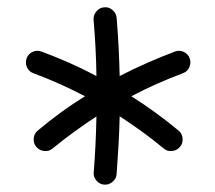

<svg xmlns="http://www.w3.org/2000/svg" viewBox="-20 -708 586 524"><path d="M79.1 -307.1Q70.8 -316.9 72 -330.3Q73.2 -343.8 83 -351.6Q114.3 -377.9 146.5 -401.4Q178.7 -424.8 211.9 -445.3Q144 -481 70.8 -508.3Q58.6 -512.7 53.5 -524.7Q48.3 -536.6 52.7 -548.8Q57.1 -561 68.8 -566.4Q80.6 -571.8 92.8 -567.4Q131.3 -553.2 168.9 -536.6Q206.5 -520 243.2 -500.5Q242.7 -538.1 240.7 -576.7Q238.8 -615.2 235.4 -653.8Q234.4 -666.5 242.9 -676.8Q251.5 -687 264.2 -688Q276.9 -689.5 286.9 -680.9Q296.9 -672.4 298.3 -659.7Q301.8 -618.2 303.7 -578.6Q305.7 -539.1 306.6 -500.5Q343.3 -519.5 381.1 -536.1Q418.9 -552.7 457.5 -567.4Q469.7 -571.8 481.4 -566.4Q493.2 -561 497.6 -548.8Q502 -536.6 496.8 -524.7Q491.7 -512.7 479.5 -508.3Q406.2 -481 338.4 -445.3Q405.8 -402.8 467.3 -351.6Q477.1 -343.8 478.3 -330.3Q479.5 -316.9 471.2 -307.1Q462.9 -297.4 449.7 -295.9Q436.5 -294.4 426.8 -302.7Q397.5 -327.1 367.4 -348.9Q337.4 -370.6 306.6 -390.6Q305.7 -350.6 303.5 -311.8Q301.3 -272.9 298.3 -232.9Q297.4 -220.2 287.1 -211.7Q276.9 -203.1 264.2 -204.1Q252 -205.1 243.2 -215.1Q234.4 -225.1 235.8 -237.8Q241.7 -311.5 243.2 -390.1Q212.4 -370.1 182.6 -348.4Q152.8 -326.7 123.5 -302.7Q113.8 -294.4 100.6 -295.9Q87.4 -297.4 79.1 -307.1Z"/></svg>

Font: Mikhak-DS2-FD Regular
Style: Regular
Weight: 400
Designer: Amin Abedi
Version: Version 3.4